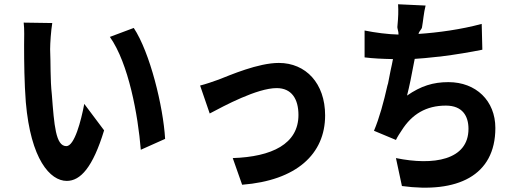

<svg xmlns="http://www.w3.org/2000/svg" viewBox="-20 -824 2440 900"><path d="M468 -213 375 -337C360 -257 329 -139 291 -139C241 -139 234 -237 223 -381C215 -453 218 -528 215 -593C215 -621 219 -680 225 -716L91 -718C95 -687 93 -643 93 -615V-605C93 -541 94 -432 101 -345C124 -77 215 24 293 24C357 24 415 -39 468 -213ZM754 -173C745 -326 683 -578 607 -693L495 -651C583 -527 627 -283 640 -122L754 -173Z M1504 -283C1504 -434 1413 -529 1287 -529C1190 -529 1059 -472 1005 -451C981 -442 942 -429 918 -423L963 -292C1031 -328 1185 -411 1277 -411C1347 -411 1379 -360 1379 -285C1379 -149 1254 -89 1071 -83L1115 42C1370 22 1504 -102 1504 -283Z M2302 -224C2302 -352 2211 -439 2082 -439C2010 -439 1953 -421 1888 -376C1899 -419 1910 -473 1920 -528L1922 -538L1924 -548C1956 -550 1989 -553 2023 -557L2033 -558L2044 -559C2116 -568 2187 -580 2241 -591L2238 -712C2142 -686 2033 -671 1942 -665C1943 -676 1956 -686 1958 -695C1964 -728 1966 -763 1975 -798L1846 -804C1848 -771 1847 -745 1843 -702C1841 -690 1849 -677 1848 -662C1799 -663 1738 -671 1689 -681V-555C1729 -550 1771 -548 1822 -547C1819 -530 1815 -512 1811 -494L1809 -484C1806 -467 1802 -450 1799 -433L1796 -423C1779 -347 1758 -270 1733 -211L1836 -168C1844 -185 1854 -199 1863 -213C1911 -289 1978 -329 2070 -329C2148 -329 2176 -280 2176 -220C2176 -73 2011 -47 1836 -83L1864 48C2122 83 2302 1 2302 -224Z"/></svg>

Font: Glow Sans TC Compressed
Style: Bold
Weight: 700
Width: 2
Designer: Ryoko NISHIZUKA (kana, bopomofo & ideographs); Paul D. Hunt (Latin, Greek & Cyrillic); Sandoll Communications, Soo-young
Version: Version 0.93